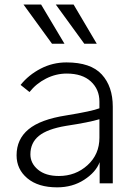

<svg xmlns="http://www.w3.org/2000/svg" viewBox="-20 -804 583 842"><path d="M83 -784.2H160.2L262.7 -612.3H208ZM224.6 -784.2H302.7L404.3 -612.3H349.6ZM113.3 -127Q113.3 -87.9 146.5 -60.1Q179.7 -32.2 238.3 -32.2Q311.5 -32.2 363.8 -79.6Q416 -127 416 -200.2V-281.2Q372.1 -267.6 269.5 -252Q187.5 -238.3 150.4 -208Q113.3 -177.7 113.3 -127ZM52.7 -123Q52.7 -193.4 105 -236.8Q157.2 -280.3 270.5 -297.9Q383.8 -316.4 416 -329.1V-358.4Q416 -412.1 378.4 -446.8Q340.8 -481.4 272.5 -481.4Q225.6 -481.4 182.1 -459.5Q138.7 -437.5 109.4 -400.4L70.3 -431.6Q105.5 -475.6 158.2 -502.9Q210.9 -530.3 271.5 -530.3Q377.9 -530.3 426.3 -477.5Q474.6 -424.8 474.6 -335.9V0H417V-92.8Q400.4 -48.8 349.1 -15.6Q297.9 17.6 230.5 17.6Q147.5 17.6 100.1 -22Q52.7 -61.5 52.7 -123Z"/></svg>

Font: Gothic A1 Light
Style: Regular
Weight: 300
Version: Version 2.50